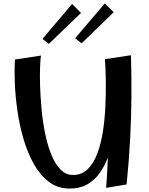

<svg xmlns="http://www.w3.org/2000/svg" viewBox="-20 -1088 867 1116"><path d="M385 8Q316 8 264.5 -31Q213 -70 176.5 -135Q140 -200 116.5 -280.5Q93 -361 81 -445.5Q69 -530 66 -607Q63 -684 67 -742L218 -765Q215 -746 213 -699Q211 -652 213 -588.5Q215 -525 221.5 -454.5Q228 -384 241.5 -316Q255 -248 277 -192.5Q299 -137 330.5 -104Q362 -71 405 -71Q455 -71 489.5 -104.5Q524 -138 545.5 -195Q567 -252 578 -323Q589 -394 592.5 -470Q596 -546 595 -617Q594 -688 590 -744L741 -767Q745 -644 744 -525Q743 -406 736.5 -281.5Q730 -157 716 -16L597 4Q604 -90 607 -173Q588 -122 558.5 -81Q529 -40 486.5 -16Q444 8 385 8ZM454 -836 417 -866 589 -1068 641 -1017ZM264 -833 227 -862 399 -1065 451 -1013Z"/></svg>

Font: Marhey
Style: Regular
Weight: 400
Designer: Nur Syamsi & Bustanul Arifin
Foundry: Namelatype
Version: Version 1.000; ttfautohint (v1.8.4.7-5d5b)